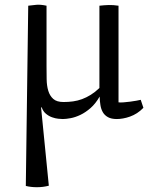

<svg xmlns="http://www.w3.org/2000/svg" viewBox="-20 -488 644 810"><path d="M186 295.4Q162.1 301.8 136 301.8Q109.9 301.8 88.9 296.4L99.1 -463.9Q115.7 -466.3 133.8 -467.8Q151.9 -469.2 176.3 -463.9V-209Q176.3 -181.2 176.8 -153.8Q177.2 -126.5 183.6 -105.2Q189.9 -84 204.6 -70.8Q219.2 -57.6 248 -57.6Q269 -57.6 288.3 -60.3Q307.6 -63 326.2 -69.8Q344.7 -76.7 362.8 -87.9Q380.9 -99.1 399.4 -116.7V-463.9Q420.4 -466.3 439 -466.8Q457.5 -467.3 480 -463.9V-56.2Q487.8 -55.2 501.2 -56.2Q514.6 -57.1 529.1 -59.1Q543.5 -61 555.7 -63.2Q567.9 -65.4 573.7 -66.9L585 -33.2Q572.3 -20 557.9 -10.7Q543.5 -1.5 528.3 3.9Q513.2 9.3 499 11.7Q484.9 14.2 473.1 14.2Q449.7 14.2 435.5 6.3Q421.4 -1.5 413.8 -14.6Q406.2 -27.8 403.6 -44.9Q400.9 -62 400.4 -80.6Q383.3 -50.8 362.1 -32.2Q340.8 -13.7 319.3 -3.4Q297.9 6.8 278.1 10.5Q258.3 14.2 244.6 14.2Q237.8 14.2 225.6 12.9Q213.4 11.7 199.7 6.8Q186 2 173.8 -8.1Q161.6 -18.1 155.8 -35.6L153.3 -34.2Z"/></svg>

Font: Fjord
Style: One
Weight: 400
Designer: Viktoriya Grabowska
Foundry: Viktoriya Grabowska
Version: Version 1.002